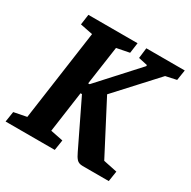

<svg xmlns="http://www.w3.org/2000/svg" viewBox="-160 -789 923 930"><g transform="rotate(30 301.0 -324.0)"><path d="M-4 -58 67 -72 138 -576 68 -590 76 -648H351L343 -590L272 -576L241 -360H249L443 -573V-579L393 -590L400 -648H615L606 -590L546 -577L347 -360L496 -74L573 -58L564 0H418Q396 0 385 -12Q374 -24 364 -46L241 -300H233L201 -72L271 -58L262 0H-13Z"/></g></svg>

Font: Faustina VF Beta
Style: Italic
Weight: 400
Italic angle: -8°
Designer: Alfonso Garcia
Foundry: Omnibus-Type
Version: Version 1.006